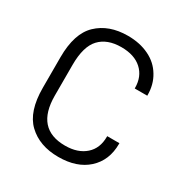

<svg xmlns="http://www.w3.org/2000/svg" viewBox="-163 -831 936 971"><g transform="rotate(30 304.5 -345.5)"><path d="M131.8 -55.7Q66.4 -118.2 66.4 -255.9V-434.6Q66.4 -573.2 131.8 -635.7Q198.2 -699.2 308.6 -699.2Q378.9 -699.2 432.6 -672.9Q485.4 -647.5 514.6 -598.6Q543.9 -550.8 543.9 -488.3V-485.4H470.7V-488.3Q470.7 -554.7 427.7 -593.8Q384.8 -632.8 308.6 -632.8Q226.6 -632.8 182.6 -585.9Q138.7 -539.1 138.7 -431.6V-252Q138.7 -58.6 309.6 -58.6Q383.8 -58.6 427.7 -97.7Q470.7 -135.7 470.7 -203.1V-207H542V-203.1Q542 -106.4 478.5 -48.8Q416 7.8 308.6 7.8Q198.2 7.8 131.8 -55.7Z"/></g></svg>

Font: Altinn-DIN
Style: Regular
Weight: 400
Designer: Charles Nix
Foundry: Altinn
Version: Version 2.00